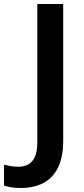

<svg xmlns="http://www.w3.org/2000/svg" viewBox="-98 -734 421 957"><path d="M6 203Q-22 203 -42.5 199.5Q-63 196 -78 191V87Q-62 91 -44.5 94Q-27 97 -7 97Q22 97 43 85.5Q64 74 76 47.5Q88 21 88 -23V-714H217V-33Q217 50 190.5 102.5Q164 155 116.5 179Q69 203 6 203Z"/></svg>

Font: Noto Sans Khmer SemiBold
Style: Regular
Weight: 600
Version: Version 2.003